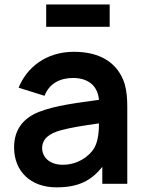

<svg xmlns="http://www.w3.org/2000/svg" viewBox="-20 -805 640 841"><path d="M182.3 -785.4V-687.5H460.4V-785.4ZM537.5 0V-338.5C537.5 -375 534.4 -408.3 526 -437.5C496.9 -529.2 419.8 -578.1 304.2 -578.1C180.2 -578.1 96.9 -508.3 61.5 -420.8L175 -385.4C195.8 -439.6 243.8 -463.5 300 -463.5C359.4 -463.5 407.3 -435.4 413.5 -367.7C318.8 -354.2 224 -343.8 150 -314.6C84.4 -288.5 41.7 -239.6 41.7 -159.4C41.7 -54.2 114.6 15.6 227.1 15.6C324 15.6 379.2 -13.5 428.1 -74V0ZM393.8 -158.3C367.7 -114.6 314.6 -83.3 255.2 -83.3C195.8 -83.3 164.6 -117.7 164.6 -156.2C164.6 -197.9 196.9 -219.8 242.7 -233.3C292.7 -246.9 334.4 -253.1 413.5 -264.6C413.5 -236.5 411.5 -190.6 393.8 -158.3Z"/></svg>

Font: Manrope3 Bold
Style: Regular
Weight: 700
Designer: Mikhail Sharanda
Foundry: Mikhail Sharanda
Version: Version 3.000;PS 003.000;hotconv 1.0.88;makeotf.lib2.5.64775